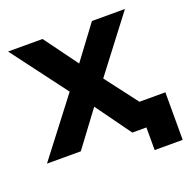

<svg xmlns="http://www.w3.org/2000/svg" viewBox="-118 -649 852 869"><g transform="rotate(-20 308.5 -214.0)"><path d="M617 -120H492L374 -275L574 -537H415L295 -376L177 -537H11L211 -271L3 0H166L292 -169L414 0H482V109H617Z"/></g></svg>

Font: Montserrat-Alt1
Style: Bold
Weight: 700
Designer: Differentunic
Foundry: Differentunic
Version: Version 7.222